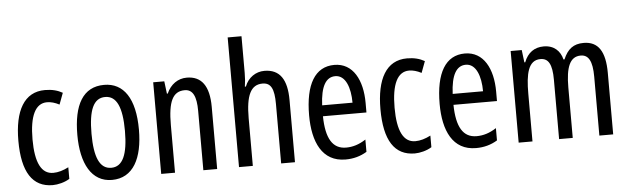

<svg xmlns="http://www.w3.org/2000/svg" viewBox="-48 -987 3666 1121"><g transform="rotate(-5 1784.5 -426.0)"><path d="M221 -41C251 -41 292 -51 320 -69V-137C289 -121 259 -112 230 -112C161 -112 126 -180 126 -317C126 -455 161 -526 229 -526C252 -526 276 -519 301 -506L326 -573C298 -589 265 -598 223 -598C101 -598 43 -492 43 -316C43 -133 102 -41 221 -41Z M750 -320C750 -503 684 -598 570 -598C446 -598 389 -497 389 -320C389 -152 449 -41 568 -41C693 -41 750 -153 750 -320ZM472 -320C472 -458 501 -527 570 -527C637 -527 668 -458 668 -320C668 -181 637 -112 570 -112C502 -112 472 -183 472 -320Z M1054 -598C1003 -598 959 -568 936 -515H931L922 -588H857V-51H938V-330C938 -468 966 -526 1036 -526C1084 -526 1104 -483 1104 -399V-51H1185V-415C1185 -539 1140 -598 1054 -598Z M1394 -596V-811H1313V-51H1394V-330C1394 -464 1423 -525 1492 -525C1541 -525 1560 -489 1560 -399V-51H1641V-415C1641 -534 1601 -598 1509 -598C1459 -598 1414 -568 1394 -516H1388C1392 -540 1394 -567 1394 -596Z M1919 -597C1806 -597 1747 -498 1747 -316C1747 -160 1800 -41 1937 -41C1983 -41 2024 -52 2062 -75V-147C2022 -121 1985 -110 1946 -110C1867 -110 1829 -174 1827 -304H2082V-360C2082 -493 2029 -597 1919 -597ZM1919 -531C1979 -531 2006 -456 2006 -368H1828C1833 -479 1864 -531 1919 -531Z M2343 -41C2373 -41 2414 -51 2442 -69V-137C2411 -121 2381 -112 2352 -112C2283 -112 2248 -180 2248 -317C2248 -455 2283 -526 2351 -526C2374 -526 2398 -519 2423 -506L2448 -573C2420 -589 2387 -598 2345 -598C2223 -598 2165 -492 2165 -316C2165 -133 2224 -41 2343 -41Z M2684 -597C2571 -597 2512 -498 2512 -316C2512 -160 2565 -41 2702 -41C2748 -41 2789 -52 2827 -75V-147C2787 -121 2750 -110 2711 -110C2632 -110 2594 -174 2592 -304H2847V-360C2847 -493 2794 -597 2684 -597ZM2684 -531C2744 -531 2771 -456 2771 -368H2593C2598 -479 2629 -531 2684 -531Z M3380 -598C3321 -598 3286 -571 3261 -512H3255C3243 -562 3207 -598 3146 -598C3092 -598 3052 -570 3031 -515H3026L3017 -588H2952V-51H3033V-332C3033 -446 3049 -526 3121 -526C3167 -526 3189 -491 3189 -399V-51H3269V-347C3269 -464 3293 -526 3357 -526C3402 -526 3425 -489 3425 -396V-51H3506V-411C3506 -537 3466 -598 3380 -598Z"/></g></svg>

Font: Noto Sans Tamil UI ExtraCondensed
Style: Regular
Weight: 400
Width: 2
Designer: Jelle Bosma - Monotype Design Team
Foundry: Monotype Imaging Inc.
Version: Version 2.004